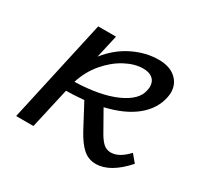

<svg xmlns="http://www.w3.org/2000/svg" viewBox="-101 -544 699 673"><g transform="rotate(30 249.0 -207.5)"><path d="M474 -63Q413 6 355 6Q325 6 303 -13.5Q281 -33 259 -74L209 -168Q163 -164 137 -164L100 0H30L122 -416H194L173 -323Q211 -371 262 -396Q313 -421 365 -421Q409 -421 434 -399Q459 -377 459 -342Q459 -336 457 -324Q447 -272 402 -235Q357 -198 280 -180L327 -97Q340 -75 352 -65Q364 -55 381 -55Q414 -55 449 -93ZM147 -206Q249 -209 312 -237Q375 -265 383 -308Q385 -318 385 -323Q385 -344 371.5 -355.5Q358 -367 333 -367Q299 -367 261.5 -347Q224 -327 193 -290.5Q162 -254 147 -206Z"/></g></svg>

Font: Ysabeau Medium
Style: Italic
Weight: 500
Italic angle: -12°
Designer: Christian Thalmann (Catharsis Fonts)
Version: Version 0.003